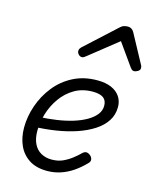

<svg xmlns="http://www.w3.org/2000/svg" viewBox="-126 -924 829 1027"><g transform="rotate(15 289.0 -410.0)"><path d="M234 19Q174 19 134.5 -6.5Q95 -32 75.5 -75.5Q56 -119 56 -174Q56 -234 77 -295.5Q98 -357 138.5 -408Q179 -459 237.5 -489Q296 -519 370 -519Q416 -519 447.5 -505.5Q479 -492 496 -467Q513 -442 513 -409Q513 -366 491 -332Q469 -298 429.5 -272.5Q390 -247 338.5 -229.5Q287 -212 226.5 -202.5Q166 -193 100 -191L117 -249Q167 -251 214.5 -258Q262 -265 303 -277.5Q344 -290 375 -308Q406 -326 423 -348Q440 -370 440 -396Q440 -426 421 -440Q402 -454 362 -454Q305 -454 261.5 -428.5Q218 -403 188.5 -361.5Q159 -320 144 -271Q129 -222 129 -175Q129 -133 143 -104Q157 -75 183 -60.5Q209 -46 241 -46Q276 -46 302 -57.5Q328 -69 351 -86.5Q374 -104 394 -124Q405 -133 415.5 -131.5Q426 -130 435 -122Q445 -113 447 -101.5Q449 -90 438 -79Q409 -49 377 -27Q345 -5 309 7Q273 19 234 19ZM257 -617Q246 -617 238 -626Q230 -635 230 -644Q230 -652 233 -657Q236 -662 240 -666L409 -821Q420 -832 431 -835.5Q442 -839 454 -839Q464 -839 472.5 -834Q481 -829 487 -819L573 -660Q576 -655 577 -650.5Q578 -646 578 -641Q578 -631 566.5 -624Q555 -617 546 -617Q538 -617 533.5 -621Q529 -625 525 -630L437 -754L281 -630Q275 -625 269 -621Q263 -617 257 -617Z"/></g></svg>

Font: Playwrite CO Light
Style: Regular
Weight: 300
Version: Version 1.002